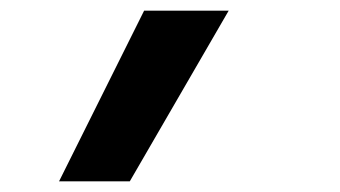

<svg xmlns="http://www.w3.org/2000/svg" viewBox="-20 -183 640 361"><path d="M91 158 251 -163H410L224 158Z"/></svg>

Font: Iosevka Curly XBdExObl
Style: Regular
Weight: 800
Width: 7
Italic angle: -9°
Monospace: yes
Designer: Belleve Invis
Foundry: Belleve Invis
Version: Version 11.1.0; ttfautohint (v1.8.3)